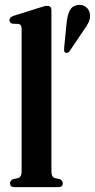

<svg xmlns="http://www.w3.org/2000/svg" viewBox="-20 -766 389 786"><path d="M190.5 -723.5V-64Q190.5 -41 205 -37L225.5 -32.5Q237 -26.5 237 -15.5Q237 0 220 0H38.5Q21 0 21 -15.5Q21 -26.5 33.5 -32.5L54 -37Q68.5 -41 68.5 -64V-648Q68.5 -664.5 56.5 -668L30.5 -669Q18.5 -673 18.5 -683.5Q18.5 -695 35 -701L143 -735Q155 -739 161.2 -740.5Q167.5 -742 173 -742Q190.5 -742 190.5 -723.5ZM252.5 -671Q255.5 -702 265 -721.8Q274.5 -741.5 296.5 -745Q316.5 -749 330.8 -738.2Q345 -727.5 347.5 -711Q351 -692 343.2 -675.5Q335.5 -659 321.5 -640.5L264.5 -556Q257.5 -546.5 248 -550.5Q243.5 -552.5 242.8 -557.2Q242 -562 242.5 -568Z"/></svg>

Font: Fraunces 144pt S050 SemiBold
Style: Regular
Weight: 600
Version: Version 1.000; ttfautohint (v1.8.3)